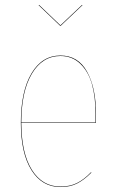

<svg xmlns="http://www.w3.org/2000/svg" viewBox="-20 -753 471 782"><path d="M227.1 -647.9H225.1L137.2 -731.9L139.2 -732.9L226.1 -649.9L314 -732.9L315.9 -731.9ZM371.1 -288.1Q371.1 -266.1 370.1 -252H66.9Q67.4 -128.4 110.1 -60.8Q152.8 6.8 226.1 6.8Q264.2 6.8 293 -7.3Q321.8 -21.5 351.1 -51.8L352.1 -49.8Q321.8 -19.5 293.5 -5.4Q265.1 8.8 226.1 8.8Q151.4 8.8 108.2 -59.8Q64.9 -128.4 64.9 -252.9Q64.9 -381.3 108.2 -454.1Q151.4 -526.9 226.1 -526.9Q298.3 -526.9 334.7 -460.9Q371.1 -395 371.1 -288.1ZM368.2 -253.9Q369.1 -267.1 369.1 -288.1Q369.1 -357.4 354.7 -409.2Q340.3 -460.9 307.4 -492.9Q274.4 -524.9 226.1 -524.9Q152.8 -524.9 109.9 -452.9Q66.9 -380.9 66.9 -253.9Z"/></svg>

Font: Fira Sans Compressed Two
Style: Regular
Weight: 100
Width: 1
Designer: Carrois Corporate & Edenspiekermann AG
Foundry: Carrois Corporate GbR & Edenspiekermann AG
Version: Version 4.203;PS 004.203;hotconv 1.0.88;makeotf.lib2.5.64775